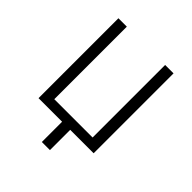

<svg xmlns="http://www.w3.org/2000/svg" viewBox="-186 -650 904 904"><g transform="rotate(45 265.5 -198.5)"><path d="M239 135H293V0H449V-532H393V-49H138V-532H82V0H239Z"/></g></svg>

Font: Noto Sans SemiCondensed Light
Style: Regular
Weight: 300
Width: 4
Designer: Monotype Design Team
Foundry: Monotype Imaging Inc.
Version: Version 2.013